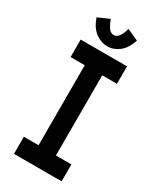

<svg xmlns="http://www.w3.org/2000/svg" viewBox="-199 -842 747 904"><g transform="rotate(30 175.0 -389.5)"><path d="M44 0V-93H124V-528H47V-623H299V-528H219V-92H303V0ZM217 -779 279 -751Q263 -703 234 -680.5Q205 -658 171 -658Q136 -658 106 -680.5Q76 -703 59 -751L121 -778Q131 -751 142.5 -735Q154 -719 171 -719Q187 -719 198.5 -735.5Q210 -752 217 -779Z"/></g></svg>

Font: Inconsolata ExtraCondensed ExtraBold
Style: Regular
Weight: 800
Width: 2
Monospace: yes
Designer: Raph Levien, Cyreal, Brenton Simpson
Foundry: Raph Levien, Cyreal, Google
Version: Version 3.001; ttfautohint (v1.8.2.53-6de2)